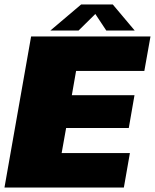

<svg xmlns="http://www.w3.org/2000/svg" viewBox="-42 -838 692 858"><path d="M-22 0H511.5L538.5 -154H233.5L253.5 -266H533.5L559 -412.5H279L298 -521H603L630.5 -675H97ZM183 -701.5H309L384 -775.5L433 -701.5H560L462 -818H320.5Z"/></svg>

Font: Anybody UltraCondensed Thin Black
Style: Italic
Weight: 900
Italic angle: -10°
Version: Version 1.111